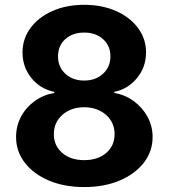

<svg xmlns="http://www.w3.org/2000/svg" viewBox="-20 -757 691 787"><path d="M325.2 9.8Q243.7 9.8 180.7 -16.8Q117.7 -43.5 81.8 -89.8Q45.9 -136.2 45.9 -195.3Q45.9 -240.7 66.4 -279.1Q86.9 -317.4 122.6 -343Q158.2 -368.7 202.6 -376V-380.4Q144.5 -392.6 108.4 -437.5Q72.3 -482.4 72.3 -542Q72.3 -598.1 105 -642.3Q137.7 -686.5 194.8 -711.9Q252 -737.3 325.2 -737.3Q397.9 -737.3 455.3 -711.9Q512.7 -686.5 545.7 -642.3Q578.6 -598.1 578.6 -542Q578.6 -482.4 542 -437.5Q505.4 -392.6 448.7 -380.4V-376Q492.2 -368.7 527.6 -343Q563 -317.4 584.2 -279.1Q605.5 -240.7 605.5 -195.3Q605.5 -136.2 569.3 -89.8Q533.2 -43.5 470 -16.8Q406.7 9.8 325.2 9.8ZM325.2 -100.6Q380.9 -100.6 415.3 -130.1Q449.7 -159.7 449.7 -207Q449.7 -255.4 414.3 -286.4Q378.9 -317.4 325.2 -317.4Q271 -317.4 235.8 -286.4Q200.7 -255.4 200.7 -207Q200.7 -160.2 234.9 -130.4Q269 -100.6 325.2 -100.6ZM325.2 -426.8Q371.6 -426.8 402.1 -454.6Q432.6 -482.4 432.6 -525.9Q432.6 -569.3 402.6 -596.4Q372.6 -623.5 325.2 -623.5Q277.8 -623.5 247.8 -596.7Q217.8 -569.8 217.8 -525.9Q217.8 -482.4 248 -454.6Q278.3 -426.8 325.2 -426.8Z"/></svg>

Font: Inter
Style: Bold
Weight: 700
Designer: Rasmus Andersson
Foundry: rsms
Version: Version 4.001;git-9221beed3